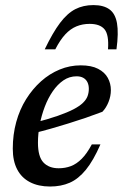

<svg xmlns="http://www.w3.org/2000/svg" viewBox="-20 -704 471 736"><path d="M273.5 -411.5Q246 -411.5 223.2 -396Q200.5 -380.5 182.2 -354Q164 -327.5 151.5 -294.5Q139 -261.5 132.2 -226Q125.5 -190.5 125.5 -157Q125.5 -103.5 146.5 -81.2Q167.5 -59 205 -59Q230 -59 251.8 -67.2Q273.5 -75.5 293.2 -95.2Q313 -115 332 -150.5H365Q338 -88.5 309.2 -53.2Q280.5 -18 247.2 -3.5Q214 11 172 11Q127 11 94.8 -5.8Q62.5 -22.5 45.8 -54.8Q29 -87 29 -134Q29 -188 42.2 -236.2Q55.5 -284.5 80.2 -324Q105 -363.5 137.5 -392.5Q170 -421.5 208.8 -437.5Q247.5 -453.5 289.5 -453.5Q330.5 -453.5 356 -440.2Q381.5 -427 393.2 -405.5Q405 -384 405 -358.5Q405 -335.5 396 -313Q387 -290.5 372.5 -275.5Q341 -263.5 308.2 -252.2Q275.5 -241 242.2 -230.8Q209 -220.5 175.8 -211Q142.5 -201.5 110 -193.5L111.5 -233.5Q164.5 -247 201.5 -260Q238.5 -273 262 -285.2Q285.5 -297.5 298.2 -310Q311 -322.5 315.8 -335.8Q320.5 -349 320.5 -363.5Q320.5 -378 315.2 -388.8Q310 -399.5 299.5 -405.5Q289 -411.5 273.5 -411.5ZM323.5 -612.5Q296.5 -612.5 273.2 -603Q250 -593.5 230.2 -572.2Q210.5 -551 192 -515H151.5Q182.5 -579.5 210.2 -616.2Q238 -653 268.5 -668.8Q299 -684.5 338 -684.5Q377 -684.5 399.5 -668.2Q422 -652 428.5 -615Q435 -578 426.5 -515H394Q398 -570.5 380.8 -591.5Q363.5 -612.5 323.5 -612.5Z"/></svg>

Font: Newsreader 16pt 16pt Medium
Style: Italic
Weight: 500
Italic angle: -17°
Version: Version 1.003